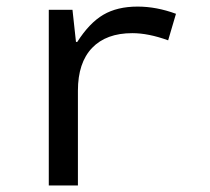

<svg xmlns="http://www.w3.org/2000/svg" viewBox="-20 -566 640 586"><path d="M517.1 -523.9 493.2 -442.9Q433.1 -464.8 383.8 -464.8Q304.2 -464.8 261 -419.7Q217.8 -374.5 217.8 -289.1V0H128.9V-536.1H201.2L211.9 -438H215.8Q252.9 -496.1 295.4 -521Q337.9 -545.9 399.9 -545.9Q457.5 -545.9 517.1 -523.9Z"/></svg>

Font: Apple Sans Adjectives
Style: Regular
Weight: 400
Monospace: yes
Foundry: Apple Sans Adjectives
Version: Version 0.01